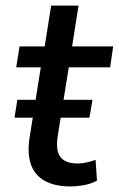

<svg xmlns="http://www.w3.org/2000/svg" viewBox="-20 -658 425 687"><path d="M230 9Q176 9 140 -11Q104 -31 90.5 -70Q77 -109 86 -167L126 -417H38L50 -492H140L163 -638H261L238 -492H385L374 -417H226L187 -174Q178 -120 196 -96.5Q214 -73 257 -73Q274 -73 291 -77Q308 -81 322 -86L327 -12Q309 -1 282.5 4Q256 9 230 9ZM32 -237 42 -301H311L300 -237Z"/></svg>

Font: Nunito Sans 10pt SemiCondensed SemiBold
Style: Italic
Weight: 600
Width: 4
Italic angle: -9°
Designer: Vernon Adams
Foundry: Vernon Adams
Version: Version 3.101;gftools[0.9.27]